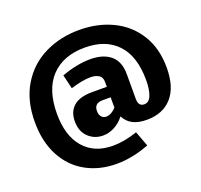

<svg xmlns="http://www.w3.org/2000/svg" viewBox="-133 -817 1131 1081"><g transform="rotate(-20 432.5 -276.5)"><path d="M838 -300Q838 -183 784 -122Q730 -61 633 -61Q584 -61 551 -77.5Q518 -94 499 -130Q475 -98 441 -80Q407 -62 372 -62Q320 -62 284 -96.5Q248 -131 248 -191Q248 -249 284.5 -281Q321 -313 395 -313H484V-343Q484 -370 465 -382.5Q446 -395 414 -395Q369 -395 296 -373L276 -457Q370 -491 449 -491Q526 -491 570 -454Q614 -417 614 -341V-193Q614 -148 649 -148Q678 -148 691.5 -182.5Q705 -217 705 -273Q705 -416 636 -489.5Q567 -563 442 -563Q313 -563 240.5 -487Q168 -411 168 -265Q168 -134 230.5 -61.5Q293 11 404 11Q473 11 551 -16L585 75Q485 114 389 114Q287 114 206.5 69.5Q126 25 80.5 -60.5Q35 -146 35 -264Q35 -393 90 -484Q145 -575 238.5 -621Q332 -667 446 -667Q558 -667 647 -623.5Q736 -580 787 -497Q838 -414 838 -300ZM484 -188V-250H436Q385 -250 385 -204Q385 -181 396 -168.5Q407 -156 425 -156Q454 -156 484 -188Z"/></g></svg>

Font: Bitter Pro ExtraBold
Style: Regular
Weight: 800
Designer: Sol Matas, and Bitter project Authors
Foundry: Sol Matas
Version: Version 1.010